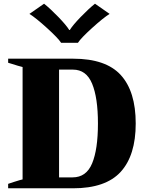

<svg xmlns="http://www.w3.org/2000/svg" viewBox="-20 -1017 787 1037"><path d="M139 -942 218 -997Q253 -969 295.5 -925Q338 -881 354 -855H357Q373 -881 415.5 -925Q458 -969 493 -997L572 -942Q537 -920 477 -865.5Q417 -811 401 -786H310Q294 -811 234 -865.5Q174 -920 139 -942ZM24 -24Q44 -30 54 -34Q95 -47 102 -48V-655Q81 -660 44 -672L24 -678V-700H375Q552 -700 632.5 -611.5Q713 -523 713 -350Q713 -178 632 -89Q551 0 374 0H24ZM372 -59Q446 -59 477.5 -134.5Q509 -210 509 -350Q509 -489 477.5 -565Q446 -641 374 -641H299V-59Z"/></svg>

Font: Trirong Black
Style: Regular
Weight: 900
Designer: Katatrad Team
Foundry: CadsonDemak
Version: Version 1.001